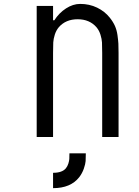

<svg xmlns="http://www.w3.org/2000/svg" viewBox="-20 -697 707 977"><path d="M382.8 205.1Q339.2 260.4 250 260.4V182.3Q296.2 182.3 315.1 159.5Q323.6 149.1 327.8 135.4Q332 121.7 332.7 112Q333.3 102.2 333.3 83.3H416.7Q416.7 108.1 415.7 122.7Q414.7 137.4 406.6 161.1Q398.4 184.9 382.8 205.1ZM388 -677.1Q434.9 -677.1 474 -658.2Q513 -639.3 538.4 -607.4Q554.7 -587.2 564.5 -565.8Q574.2 -544.3 577.8 -518.2Q581.4 -492.2 582.4 -475.3Q583.3 -458.3 583.3 -427.7V0H500V-427.7Q500 -463.5 499 -481.1Q498 -498.7 491.2 -520.5Q484.4 -542.3 470.7 -558.6Q435.5 -599 375 -599Q314.5 -599 279.3 -558.6Q265.6 -542.3 258.8 -520.5Q252 -498.7 251 -481.1Q250 -463.5 250 -427.7V0H166.7V-666.7H250V-593.8H256.5Q280.6 -631.5 316.1 -654.3Q351.6 -677.1 388 -677.1Z"/></svg>

Font: Monoid
Style: Regular
Weight: 400
Width: 4
Monospace: yes
Designer: Andreas Larsen (@larsenwork)
Version: Version 0.61